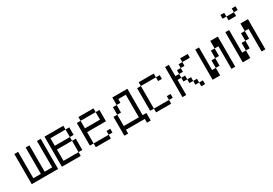

<svg xmlns="http://www.w3.org/2000/svg" viewBox="38 -1723 3925 2758"><g transform="rotate(-30 2000.0 -344.0)"><path d="M62.5 -500Q62.5 -500 62.5 0H500Q500 0 500 -500H437.5V-62.5H312.5V-500H250V-62.5H125V-500Z M562.5 -500Q562.5 -500 562.5 0H875V-62.5H625V-250H875V-62.5H937.5V-250H875V-312.5H625Q625 -312.5 625 -437.5H875Q875 -437.5 875 -312.5H937.5Q937.5 -312.5 937.5 -437.5H875V-500Z M1437.5 -62.5V-125H1375V-62.5H1125V0H1375V-62.5ZM1125 -62.5V-250H1437.5V-437.5H1375Q1375 -437.5 1375 -312.5H1125Q1125 -312.5 1125 -437.5H1062.5Q1062.5 -437.5 1062.5 -62.5ZM1125 -437.5H1375V-500H1125Z M1937.5 0V62.5H2000Q2000 62.5 2000 -62.5H1937.5V-500H1687.5Q1687.5 -500 1687.5 -375H1625Q1625 -375 1625 -250H1562.5V62.5H1625V0ZM1625 -62.5V-250H1687.5Q1687.5 -250 1687.5 -375H1750V-437.5H1875Q1875 -437.5 1875 -62.5Z M2437.5 -62.5V-125H2375V-62.5H2125V0H2375V-62.5ZM2437.5 -375V-437.5H2375V-375ZM2125 -62.5Q2125 -62.5 2125 -437.5H2062.5Q2062.5 -437.5 2062.5 -62.5ZM2125 -437.5H2375V-500H2125Z M2937.5 0V-62.5H2875V0ZM2937.5 -437.5V-500H2812.5V-437.5H2750V-375H2687.5V-312.5H2625V-500H2562.5Q2562.5 -500 2562.5 0H2625Q2625 0 2625 -250H2687.5V-187.5H2750V-125H2812.5V-62.5H2875V-125H2812.5V-187.5H2750V-250H2687.5V-312.5H2750V-375H2812.5V-437.5Z M3062.5 -500Q3062.5 -500 3062.5 0H3187.5Q3187.5 0 3187.5 -125H3125Q3125 -125 3125 -500ZM3375 -375Q3375 -375 3375 0H3437.5Q3437.5 0 3437.5 -500H3312.5Q3312.5 -500 3312.5 -375H3250Q3250 -375 3250 -250H3187.5Q3187.5 -250 3187.5 -125H3250Q3250 -125 3250 -250H3312.5Q3312.5 -250 3312.5 -375Z M3875 -687.5V-750H3812.5V-687.5H3687.5V-625H3812.5V-687.5ZM3562.5 -500Q3562.5 -500 3562.5 0H3687.5Q3687.5 0 3687.5 -125H3625Q3625 -125 3625 -500ZM3875 -375Q3875 -375 3875 0H3937.5Q3937.5 0 3937.5 -500H3812.5Q3812.5 -500 3812.5 -375H3750Q3750 -375 3750 -250H3687.5Q3687.5 -250 3687.5 -125H3750Q3750 -125 3750 -250H3812.5Q3812.5 -250 3812.5 -375ZM3687.5 -687.5V-750H3625V-687.5Z"/></g></svg>

Font: Unifont
Style: Regular
Weight: 500
Version: Version 15.1.04